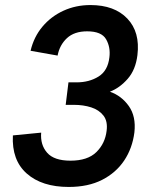

<svg xmlns="http://www.w3.org/2000/svg" viewBox="-20 -730 610 760"><path d="M31 -194 143 -205Q139 -157 166.5 -125.5Q194 -94 259 -94Q327 -94 361.5 -128Q396 -162 402 -212Q407 -250 389.5 -272.5Q372 -295 341 -305Q310 -315 272 -315H240L251 -404H283Q333 -404 370 -427Q407 -450 413 -503Q418 -543 400 -574.5Q382 -606 325 -606Q274 -606 245 -579Q216 -552 208 -510L101 -529Q114 -584 148 -624.5Q182 -665 231 -687.5Q280 -710 338 -710Q433 -710 484 -656.5Q535 -603 524 -512Q517 -454 485.5 -418Q454 -382 415 -367Q461 -351 490 -310Q519 -269 512 -206Q504 -143 471.5 -94.5Q439 -46 384 -18Q329 10 252 10Q146 10 86 -43Q26 -96 31 -194Z"/></svg>

Font: Haskoy SemiBold
Style: Italic
Weight: 600
Designer: Ertekin Erdin
Foundry: Ertekin Erdin
Version: Version 2.000; ttfautohint (v1.8.4.7-5d5b)